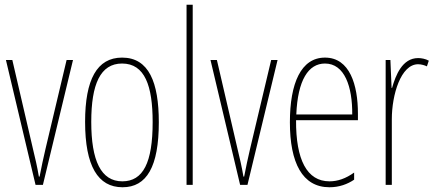

<svg xmlns="http://www.w3.org/2000/svg" viewBox="-20 -780 1838 810"><path d="M130 0H161L288 -527H261L172 -152C163 -114 155 -76 147 -35H144C137 -77 128 -115 119 -152L32 -527H5Z M650 -264C650 -433 608 -537 495 -537C389 -537 339 -444 339 -266C339 -80 393 10 497 10C599 10 650 -77 650 -264ZM365 -266C365 -424 403 -512 495 -512C591 -512 624 -418 624 -265C624 -94 584 -15 496 -15C406 -15 365 -102 365 -266Z M793 0V-760H767V0Z M993 0H1024L1151 -527H1124L1035 -152C1026 -114 1018 -76 1010 -35H1007C1000 -77 991 -115 982 -152L895 -527H868Z M1351 -537C1250 -537 1203 -429 1203 -264C1203 -94 1255 10 1370 10C1411 10 1446 -3 1474 -22V-52C1439 -27 1405 -15 1370 -15C1275 -15 1228 -106 1229 -273H1490V-301C1490 -421 1456 -537 1351 -537ZM1351 -512C1434 -512 1467 -414 1466 -297H1230C1236 -442 1281 -512 1351 -512Z M1744 -535C1677 -535 1649 -462 1634 -409H1632L1627 -527H1607V0H1633V-277C1633 -380 1671 -509 1744 -509C1758 -509 1773 -504 1781 -500L1789 -524C1775 -532 1757 -535 1744 -535Z"/></svg>

Font: Noto Sans Khmer UI ExtraCondensed Thin
Style: Regular
Weight: 100
Width: 2
Designer: Danh Hong and the Monotype Design Team
Foundry: Monotype Imaging Inc.
Version: Version 2.002